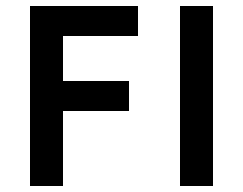

<svg xmlns="http://www.w3.org/2000/svg" viewBox="-20 -620 810 640"><path d="M440 -500H190V-350H410V-250H190V0H80V-600H440ZM690 0H580V-600H690Z"/></svg>

Font: Gauge Heavy
Style: Heavy
Weight: 900
Designer: Daniel Pimley
Foundry: Daniel Pimley
Version: Version 2.0